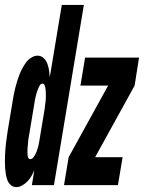

<svg xmlns="http://www.w3.org/2000/svg" viewBox="-47 -755 587 783"><path d="M20 8Q7 8 -2.5 0Q-12 -8 -16.5 -19.5Q-21 -31 -23 -43.5Q-25 -56 -26 -68.5Q-27 -81 -27 -94Q-27 -107 -26.5 -120Q-26 -133 -25 -146Q-24 -159 -22.5 -172Q-21 -185 -19 -198Q-17 -211 -15 -225L5 -345Q7 -358 9.5 -371Q12 -384 15.5 -397.5Q19 -411 23 -424Q27 -437 32 -450Q37 -463 44 -476Q51 -489 59 -500Q67 -511 80 -519.5Q93 -528 106 -528Q120 -528 130.5 -518.5Q141 -509 146 -495.5Q151 -482 153 -468.5Q155 -455 156 -440L205 -735H295L173 0H83L93 -61Q88 -49 81.5 -37.5Q75 -26 65.5 -16Q56 -6 44 1Q32 8 20 8ZM214 0 233 -114 394 -406H281L300 -520H520L502 -406L341 -114H453L434 0ZM76 -106Q83 -106 88 -112Q93 -118 96.5 -124.5Q100 -131 102.5 -137.5Q105 -144 107 -151Q109 -158 110.5 -164.5Q112 -171 113 -178L133 -298Q134 -304 135 -310.5Q136 -317 136.5 -323Q137 -329 138 -335Q139 -341 139.5 -347.5Q140 -354 140 -360Q140 -366 140 -372Q140 -378 139.5 -384.5Q139 -391 138 -396.5Q137 -402 134.5 -408Q132 -414 126 -414Q121 -414 117.5 -410Q114 -406 112 -401Q110 -396 108 -391.5Q106 -387 104.5 -382.5Q103 -378 101.5 -373Q100 -368 99 -363.5Q98 -359 97 -354.5Q96 -350 95 -345Q94 -340 93.5 -335.5Q93 -331 92 -326L72 -206Q71 -201 70 -195.5Q69 -190 68.5 -184.5Q68 -179 67.5 -173.5Q67 -168 66.5 -163Q66 -158 65.5 -152.5Q65 -147 65 -141.5Q65 -136 65 -131Q65 -126 65.5 -121Q66 -116 68.5 -111Q71 -106 76 -106Z"/></svg>

Font: Iosevka SS04 Heavy Oblique
Style: Regular
Weight: 900
Italic angle: -9°
Monospace: yes
Designer: Belleve Invis
Foundry: Belleve Invis
Version: Version 19.0.0; ttfautohint (v1.8.4)